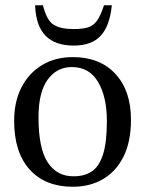

<svg xmlns="http://www.w3.org/2000/svg" viewBox="-20 -703 554 733"><path d="M258 10Q153 10 93.5 -55.5Q34 -121 34 -242Q34 -315 62 -369.5Q90 -424 140.5 -454.5Q191 -485 258 -485Q361 -485 420.5 -421Q480 -357 480 -246Q480 -162 451.5 -105Q423 -48 373 -19Q323 10 258 10ZM262 -30Q303 -30 331 -49Q359 -68 373.5 -114Q388 -160 388 -241Q388 -333 354.5 -390Q321 -447 254 -447Q197 -447 162 -399Q127 -351 127 -255Q127 -136 162.5 -82.5Q198 -29 262 -30ZM261 -529Q191 -529 154 -566.5Q117 -604 114 -683H144Q158 -625 185 -608.5Q212 -592 261 -592Q295 -592 316 -598.5Q337 -605 351 -625Q365 -645 377 -683H407Q399 -604 364.5 -566.5Q330 -529 261 -529Z"/></svg>

Font: STIX Two Text
Style: Regular
Weight: 400
Designer: Ross Mills, John Hudson & Paul Hanslow, Tiro Typeworks Ltd; with prior portions MicroPress Inc., and Coen Hoffman.
Foundry: Tiro Typeworks Ltd
Version: Version 2.13 b171